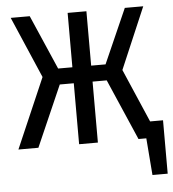

<svg xmlns="http://www.w3.org/2000/svg" viewBox="-50 -572 691 766"><g transform="rotate(-5 295.5 -189.0)"><path d="M539.1 -65.9H590.8V147.9H529.8L518.1 0H486.8L380.9 -244.1H324.2V0H249V-244.1H192.9L85.9 0H5.9L127 -279.8L21 -525.9H97.2L191.9 -308.1H249V-525.9H324.2V-308.1H381.8L478 -525.9H551.8L446.8 -279.8Z"/></g></svg>

Font: Fira Sans Compressed Book
Style: Regular
Weight: 350
Width: 1
Designer: Carrois Corporate & Edenspiekermann AG
Foundry: Carrois Corporate GbR & Edenspiekermann AG
Version: Version 4.203;PS 004.203;hotconv 1.0.88;makeotf.lib2.5.64775